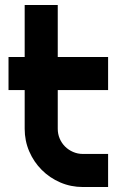

<svg xmlns="http://www.w3.org/2000/svg" viewBox="-20 -751 478 771"><path d="M313 0Q264.6 0 222.2 -18.3Q179.7 -36.6 147.7 -68.6Q115.7 -100.6 97.4 -143.1Q79.1 -185.5 79.1 -233.9V-389.2H14.2V-522H79.1V-731H211.9V-522H414.1V-389.2H211.9V-233.9Q211.9 -212.9 219.7 -194.6Q227.5 -176.3 241.2 -162.6Q254.9 -148.9 273.4 -140.9Q292 -132.8 313 -132.8H414.1V0Z"/></svg>

Font: Righteous
Style: Regular
Weight: 400
Version: Version 1.000